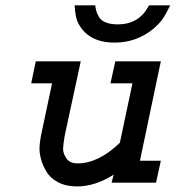

<svg xmlns="http://www.w3.org/2000/svg" viewBox="-20 -666 641 700"><path d="M110.4 -442.4H274.4L215.8 -170.9Q210 -135.7 210 -123Q210 -106.4 222.2 -88.4Q234.4 -70.3 262.7 -70.3Q338.9 -70.3 417 -145.5L462.9 -362.3H382.8L400.4 -442.4H566.4L490.2 -80.1H566.4L548.8 0H386.7L394.5 -29.3Q327.1 13.7 260.7 13.7Q220.7 13.7 191.9 -1.5Q163.1 -16.6 149.4 -40Q135.7 -63.5 129.9 -84.5Q124 -105.5 124 -124Q124 -144.5 130.9 -178.7L169.9 -362.3H93.8ZM252 -646.5H327.1Q329.1 -632.8 331.5 -624.5Q334 -616.2 341.3 -603.5Q348.6 -590.8 366.2 -584Q383.8 -577.1 409.2 -577.1Q485.4 -577.1 520.5 -641.6L523.4 -646.5H600.6Q585 -614.3 572.8 -596.7Q560.5 -579.1 536.1 -558.6Q475.6 -510.7 398.4 -510.7Q297.9 -510.7 262.7 -586.9Q254.9 -603.5 252 -646.5Z"/></svg>

Font: Thabit-Bold-Oblique
Style: Bold Oblique
Weight: 700
Designer: Regenerated by Nadim Shaikli
Foundry: MAK Alagha
Version: 0.01